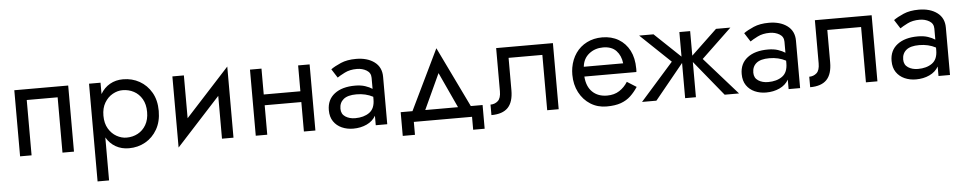

<svg xmlns="http://www.w3.org/2000/svg" viewBox="-40 -803 6687 1331"><g transform="rotate(-5 3303.0 -137.5)"><path d="M450 -460V0H370V-385H155V0H75V-460Z M675 220H595V-460H675V-381Q700 -424 740.5 -447Q781 -470 832 -470Q895 -470 946.5 -441Q998 -412 1029 -358.5Q1060 -305 1060 -230Q1060 -156 1029 -102Q998 -48 946.5 -19Q895 10 832 10Q781 10 740.5 -13Q700 -36 675 -79ZM979 -230Q979 -283 957.5 -320Q936 -357 900.5 -376Q865 -395 822 -395Q787 -395 753 -376Q719 -357 697 -320Q675 -283 675 -230Q675 -177 697 -140Q719 -103 753 -84Q787 -65 822 -65Q865 -65 900.5 -84Q936 -103 957.5 -140Q979 -177 979 -230Z M1255 -460V-162L1560 -495V0H1480V-298L1175 35V-460Z M1715 -460H1795V-280H2050V-460H2130V0H2050V-205H1795V0H1715Z M2316 -352 2277 -413Q2303 -432 2347 -451Q2391 -470 2453 -470Q2532 -470 2581 -433.5Q2630 -397 2630 -330V0H2550V-66Q2529 -29 2487 -9.5Q2445 10 2393 10Q2350 10 2314 -6Q2278 -22 2256.5 -53.5Q2235 -85 2235 -132Q2235 -205 2287.5 -245.5Q2340 -286 2431 -286Q2471 -286 2501 -276Q2531 -266 2550 -253V-330Q2550 -365 2520.5 -382.5Q2491 -400 2453 -400Q2404 -400 2368.5 -382Q2333 -364 2316 -352ZM2316 -135Q2316 -98 2344.5 -79.5Q2373 -61 2413 -61Q2473 -61 2511.5 -88.5Q2550 -116 2550 -180V-198Q2499 -225 2435 -225Q2374 -225 2345 -201Q2316 -177 2316 -135Z M3220 0H2815V90H2730V-75H2812L3015 -495L3218 -75H3300V90H3220ZM3015 -322 2901 -75H3129Z M3823 -460V0H3743V-385H3508V-160Q3508 -78 3470.5 -39Q3433 0 3355 0V-73Q3385 -73 3406.5 -92Q3428 -111 3428 -160V-460Z M4375 -107Q4352 -72 4324 -45.5Q4296 -19 4256 -4.5Q4216 10 4156 10Q4094 10 4044.5 -21Q3995 -52 3966.5 -106.5Q3938 -161 3938 -230Q3938 -243 3939 -255Q3940 -267 3942 -279Q3952 -336 3982 -379Q4012 -422 4059.5 -446Q4107 -470 4166 -470Q4231 -470 4280 -441Q4329 -412 4356 -359.5Q4383 -307 4383 -234Q4383 -228 4383 -222Q4383 -216 4382 -210H4020Q4025 -140 4064 -102.5Q4103 -65 4166 -65Q4216 -65 4251.5 -88Q4287 -111 4310 -148ZM4166 -400Q4110 -400 4069 -367.5Q4028 -335 4022 -278H4296Q4290 -332 4258 -366Q4226 -400 4166 -400Z M4523 -460 4703 -289V-460H4778V-289L4958 -460H5058L4848 -260L5078 0H4978L4778 -245V0H4703V-245L4503 0H4403L4633 -260L4423 -460Z M5189 -352 5150 -413Q5176 -432 5220 -451Q5264 -470 5326 -470Q5405 -470 5454 -433.5Q5503 -397 5503 -330V0H5423V-66Q5402 -29 5360 -9.5Q5318 10 5266 10Q5223 10 5187 -6Q5151 -22 5129.5 -53.5Q5108 -85 5108 -132Q5108 -205 5160.5 -245.5Q5213 -286 5304 -286Q5344 -286 5374 -276Q5404 -266 5423 -253V-330Q5423 -365 5393.5 -382.5Q5364 -400 5326 -400Q5277 -400 5241.5 -382Q5206 -364 5189 -352ZM5189 -135Q5189 -98 5217.5 -79.5Q5246 -61 5286 -61Q5346 -61 5384.5 -88.5Q5423 -116 5423 -180V-198Q5372 -225 5308 -225Q5247 -225 5218 -201Q5189 -177 5189 -135Z M6041 -460V0H5961V-385H5726V-160Q5726 -78 5688.5 -39Q5651 0 5573 0V-73Q5603 -73 5624.5 -92Q5646 -111 5646 -160V-460Z M6232 -352 6193 -413Q6219 -432 6263 -451Q6307 -470 6369 -470Q6448 -470 6497 -433.5Q6546 -397 6546 -330V0H6466V-66Q6445 -29 6403 -9.5Q6361 10 6309 10Q6266 10 6230 -6Q6194 -22 6172.5 -53.5Q6151 -85 6151 -132Q6151 -205 6203.5 -245.5Q6256 -286 6347 -286Q6387 -286 6417 -276Q6447 -266 6466 -253V-330Q6466 -365 6436.5 -382.5Q6407 -400 6369 -400Q6320 -400 6284.5 -382Q6249 -364 6232 -352ZM6232 -135Q6232 -98 6260.5 -79.5Q6289 -61 6329 -61Q6389 -61 6427.5 -88.5Q6466 -116 6466 -180V-198Q6415 -225 6351 -225Q6290 -225 6261 -201Q6232 -177 6232 -135Z"/></g></svg>

Font: Jost*
Style: Regular
Weight: 400
Version: Version 3.7